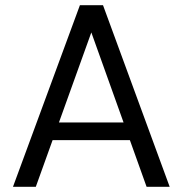

<svg xmlns="http://www.w3.org/2000/svg" viewBox="-20 -720 704 740"><path d="M30 0 288 -700H377L634 0H545L332 -595L118 0ZM148 -180 172 -248H489L513 -180Z"/></svg>

Font: DM Sans 20pt
Style: Regular
Weight: 400
Version: Version 4.004;gftools[0.9.30]